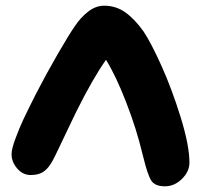

<svg xmlns="http://www.w3.org/2000/svg" viewBox="-20 -675 724 681"><path d="M88.9 -54.2Q61 -54.2 41 -77.4Q21 -100.6 21 -127.9Q21 -146.5 34.7 -183.3Q48.3 -220.2 63.2 -252Q78.1 -283.7 106.9 -340.8Q143.6 -412.1 185.5 -484.6Q227.5 -557.1 246.1 -583Q266.1 -613.3 293 -634Q319.8 -654.8 349.1 -654.8Q390.6 -654.8 423.6 -631.8Q456.5 -608.9 488.8 -564Q515.6 -523.9 553 -440.9Q590.3 -357.9 621.1 -258.1Q651.9 -158.2 651.9 -98.1Q651.9 -66.4 625.2 -40.3Q598.6 -14.2 564.9 -14.2Q529.3 -14.2 516.4 -34.7Q503.4 -55.2 488.8 -115.7Q486.8 -123 485.8 -127Q464.4 -217.3 427.7 -311.8Q391.1 -406.2 356 -462.9Q309.6 -397.5 250 -277.8Q232.4 -241.7 210.7 -195.8Q189 -149.9 178.2 -127.7Q167.5 -105.5 160.2 -94.2Q147 -73.2 130.6 -63.7Q114.3 -54.2 88.9 -54.2Z"/></svg>

Font: Shantell Sans Irregular
Style: Bold
Weight: 700
Designer: Stephen Nixon, Anya Danilova, Shantell Martin
Foundry: Arrow Type
Version: Version 1.006;[9816181b4]